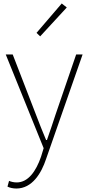

<svg xmlns="http://www.w3.org/2000/svg" viewBox="-20 -840 508 1104"><path d="M74 244C165 244 218 156 245 74L455 -527H418L300 -183C285 -138 267 -82 250 -35H245C225 -82 203 -138 186 -183L53 -527H13L231 12L216 61C187 145 142 209 76 209C60 209 43 205 32 200L23 233C36 240 56 244 74 244ZM211 -631 364 -797 335 -820 190 -651Z"/></svg>

Font: Noto Sans Japanese Thin
Style: Regular
Weight: 100
Designer: Ryoko NISHIZUKA (kana & ideographs); Paul D. Hunt (Latin, Greek & Cyrillic); Wenlong ZHANG (bopomofo); Sandoll Communica
Foundry: Adobe Systems Incorporated
Version: Version 1.000;PS 1;hotconv 1.0.78;makeotf.lib2.5.61930